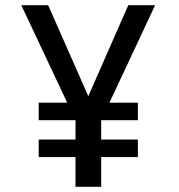

<svg xmlns="http://www.w3.org/2000/svg" viewBox="-20 -720 690 740"><path d="M129.2 -256.7V-324.3H511.4V-256.7ZM129.2 -114.7V-182.3H511.4V-114.7ZM271 0V-256.4L62.1 -700H165.6L320.3 -349.2L474.4 -700H577.9L370 -256.4V0Z"/></svg>

Font: Trispace Thin
Style: Regular
Weight: 100
Designer: Tyler Finck
Foundry: Etcetera Type Company
Version: Version 1.210